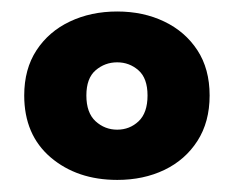

<svg xmlns="http://www.w3.org/2000/svg" viewBox="-20 -642 401 329"><path d="M339.2 -478.4Q339.2 -433 318.3 -400.5Q297.4 -368 261.6 -350.8Q225.8 -333.7 181 -333.7Q112.2 -333.7 66.8 -372.3Q21.5 -411 21.5 -478.4Q21.5 -523.7 42.5 -555.8Q63.6 -588 99.7 -605.1Q135.9 -622.3 180.8 -622.3Q225.6 -622.3 261.4 -605.1Q297.2 -588 318.2 -556Q339.2 -523.9 339.2 -478.4ZM180.8 -535.2Q159.8 -535.2 143.9 -521.6Q128 -508 128 -478.4Q128 -448.7 143.8 -434.2Q159.6 -419.8 180.8 -419.8Q202.2 -419.8 217.5 -434.2Q232.8 -448.7 232.8 -478.4Q232.8 -508 217.2 -521.6Q201.7 -535.2 180.8 -535.2Z"/></svg>

Font: Baloo Paaji 2
Style: Regular
Weight: 400
Designer: Shuchita Grover, Noopur Datye and Ek Type
Foundry: Ek Type
Version: Version 1.700